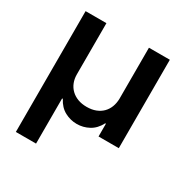

<svg xmlns="http://www.w3.org/2000/svg" viewBox="-170 -685 992 1026"><g transform="rotate(30 326.0 -172.5)"><path d="M190.7 199.9H66.1V-545.5H194.6V-229.4Q194.6 -202.1 203.7 -179.3Q212.7 -156.6 229.8 -140.1Q246.8 -123.6 271.1 -114.3Q295.5 -105.1 326 -105.1Q357.6 -105.1 381.7 -114.5Q405.9 -123.9 422.4 -140.6Q438.9 -157.3 447.6 -180Q456.3 -202.8 457 -229.4V-545.5H585.9V0H460.9V-78.8H456.7Q435 -36.9 399.5 -18.1Q365.1 0.4 326 0.4Q286.9 0.4 252.1 -18.1Q216.6 -36.9 195 -78.8H190.7Z"/></g></svg>

Font: Linik Sans SemiBold
Style: Regular
Weight: 600
Designer: Fonts by Rasmus Andersson / Changes by Cristiano Sobral with parts from Marc Monis
Foundry: rsms
Version: Version 3.020; ttfautohint (v1.6)